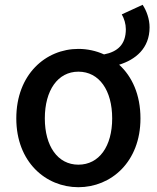

<svg xmlns="http://www.w3.org/2000/svg" viewBox="-20 -768 654 801"><path d="M307 -81C221 -81 167 -158 167 -274C167 -391 221 -469 307 -469C394 -469 448 -391 448 -274C448 -158 394 -81 307 -81ZM488 -708C498 -691 505 -668 505 -646C505 -583 471 -552 414 -541C381 -556 344 -564 307 -564C171 -564 48 -458 48 -274C48 -92 171 13 307 13C443 13 566 -92 566 -274C566 -373 531 -449 477 -498C545 -519 604 -566 604 -654C604 -689 591 -724 575 -748Z"/></svg>

Font: Genne Gothic Medium
Style: Regular
Weight: 500
Designer: Ryoko NISHIZUKA (kana & ideographs); Paul D. Hunt (Latin, Greek & Cyrillic); Wenlong ZHANG (bopomofo); Sandoll Communica
Foundry: Adobe Systems Incorporated
Version: Version 1.004;PS 1.004;hotconv 16.6.51;makeotf.lib2.5.65220